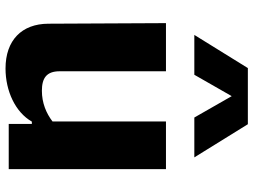

<svg xmlns="http://www.w3.org/2000/svg" viewBox="-126 -736 873 660"><g transform="rotate(90 310.0 -405.5)"><path d="M59 -540 61 -135.5C61.5 -44 118 11.5 215 11.5C292.5 11.5 365.5 -22.5 397.5 -79H405.5V0.5H561V-540H397V-150C369 -128.5 333.5 -113.5 291.5 -113.5C248.5 -113.5 224.5 -129 224.5 -174.5V-540ZM99.5 -637.5H236.5L310 -766L383.5 -637.5H520.5L406.5 -821.5H213.5Z"/></g></svg>

Font: Monaspace Argon ExtraBold
Style: Bold
Weight: 800
Designer: Riley Cran & the Lettermatic Team
Foundry: Lettermatic
Version: Version 1.000 (Monaspace Argon)